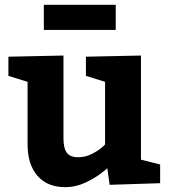

<svg xmlns="http://www.w3.org/2000/svg" viewBox="-20 -772 709 802"><path d="M15.1 -535.2 245.1 -540V-194.8Q245.1 -152.8 259 -134Q272.9 -115.2 306.2 -115.2Q335 -115.2 359.9 -127.2Q384.8 -139.2 401.9 -153.1Q418.9 -167 418.9 -168.9V-430.2L338.9 -455.1V-535.2L568.8 -540V-105L648.9 -85V-6.8L438 0L428.2 -69.8Q428.2 -67.9 400.6 -46.9Q373 -25.9 334 -8.1Q294.9 9.8 252.9 9.8Q177.7 9.8 136.5 -37.6Q95.2 -85 95.2 -168.9V-430.2L15.1 -455.1ZM463.4 -647H163.1V-752H463.4Z"/></svg>

Font: Kadwa
Style: Regular
Weight: 400
Designer: Sol Matas
Foundry: Sol Matas
Version: Version 1.000;PS 001.000;hotconv 1.0.70;makeotf.lib2.5.58329